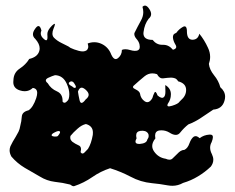

<svg xmlns="http://www.w3.org/2000/svg" viewBox="-20 -678 835 683"><path d="M229.5 -21.5Q202.6 -28.3 174.8 -31.2Q146.5 -34.7 122.1 -49.8Q95.2 -64.9 67.9 -81.1Q41 -97.2 20.5 -121.1Q14.2 -132.8 14.2 -143.1Q14.2 -150.4 17.1 -157.7Q24.9 -174.3 35.6 -190.9Q41 -199.7 45.9 -209.5Q50.3 -218.8 51.8 -229Q56.6 -246.6 57.6 -263.7Q59.1 -280.3 81.5 -285.6Q97.7 -295.9 108.9 -329.1Q112.3 -339.8 112.3 -347.2Q112.3 -363.3 96.7 -365.2Q84.5 -353.5 67.9 -353.5Q59.6 -353.5 50.8 -356.4Q27.3 -363.8 27.3 -385.7Q27.3 -389.2 27.8 -393.6Q28.8 -419.9 50.3 -434.1Q71.8 -448.2 84 -468.3Q113.3 -475.1 119.6 -496.1Q121.1 -501 121.1 -505.9Q121.1 -522 105.5 -539.6Q97.2 -546.9 97.2 -556.2Q97.2 -564.9 105 -575.7Q111.8 -585.4 116.7 -585.4Q123.5 -585.4 127.4 -569.3Q125 -564.5 125 -559.1Q125 -548.8 135.7 -539.6Q141.1 -534.7 144 -534.7Q148.9 -534.7 148.9 -545.9Q148.9 -549.8 148.4 -557.1Q148.4 -570.3 165 -586.9Q171.9 -593.3 174.3 -593.3Q175.8 -593.3 175.3 -591.3Q175.3 -587.4 169.9 -574.7Q166.5 -565.9 166.5 -558.6Q166.5 -549.3 172.4 -543.5Q183.1 -532.7 199.2 -524.9Q207.5 -521 215.8 -516.6Q224.6 -512.7 230.5 -507.8Q242.2 -502 260.3 -497.1Q278.3 -492.2 288.1 -499Q292 -502 293.5 -507.8Q294.9 -513.7 292 -523.4Q303.7 -527.8 315.4 -527.8Q329.1 -527.8 342.3 -521.5Q366.2 -509.8 376 -483.4Q383.3 -467.8 391.6 -467.8Q396 -467.8 400.4 -471.7Q413.6 -482.9 413.6 -500.5Q424.8 -505.4 442.9 -500Q460.9 -494.6 470.7 -499Q474.6 -501 476.6 -505.9Q478 -510.7 476.1 -520.5Q473.6 -530.8 464.8 -540.5Q456.5 -550.3 458 -560.1Q468.8 -582 481.4 -605Q489.7 -619.6 489.7 -634.8Q489.7 -644 486.8 -653.8Q491.2 -658.2 495.6 -658.2Q503.4 -658.2 511.7 -645Q517.6 -635.7 517.6 -627.9Q517.6 -618.7 508.8 -611.3Q494.1 -592.3 490.7 -564.5Q490.2 -562 490.2 -559.6Q490.2 -536.1 522.9 -536.1Q536.6 -518.6 557.1 -518.6Q558.1 -518.6 559.1 -518.6Q560.1 -518.6 561 -518.6Q580.6 -518.6 595.2 -501Q612.3 -505.4 604.5 -518.6Q596.7 -531.2 595.2 -543.5Q594.7 -548.8 596.7 -553.7Q599.1 -558.1 607.4 -561.5Q616.2 -574.2 630.9 -582.5Q645.5 -590.3 645 -563.5Q646 -536.6 665 -536.6Q684.6 -537.1 689 -558.1Q707 -536.1 719.7 -508.3Q727.5 -492.2 727.5 -475.6Q727.5 -463.4 723.1 -450.7Q725.1 -430.7 741.2 -410.6Q757.8 -390.6 763.7 -367.7Q780.8 -353 780.8 -334Q780.8 -326.7 778.3 -318.8Q770 -290.5 738.8 -288.1Q717.3 -273.9 695.8 -259.3Q674.3 -244.6 649.9 -235.4Q634.3 -223.1 621.1 -206.5Q614.3 -197.8 605 -198.2Q595.2 -198.2 582.5 -206.5Q569.3 -214.4 554.2 -214.4Q550.3 -214.4 546.9 -213.9Q531.7 -211.4 531.7 -195.3Q531.7 -190.9 532.7 -185.5Q521.5 -171.9 521.5 -158.7Q521.5 -148.9 527.8 -139.6Q543 -117.2 569.3 -113.3Q585.4 -106 593.8 -114.3Q602.5 -122.1 611.8 -131.8Q616.2 -136.7 622.1 -140.6Q627.9 -144.5 636.2 -145Q647.9 -150.9 653.8 -168Q660.2 -185.5 669.4 -191.9Q673.3 -194.3 678.7 -193.4Q683.6 -192.4 690.4 -186.5Q704.6 -197.8 725.1 -199.2Q725.1 -199.2 727.5 -199.2Q737.8 -199.2 737.3 -189.9Q737.3 -183.6 732.9 -172.4Q727.5 -163.1 727.5 -152.8Q727.5 -141.6 733.9 -129.4Q738.8 -119.1 738.8 -109.9Q738.8 -97.2 730 -85.4Q709 -65.4 684.6 -50.8Q659.7 -35.6 631.3 -27.3Q613.3 -17.1 593.3 -17.1Q585.4 -17.1 576.7 -18.6Q547.9 -23.9 520.5 -26.4Q480 -30.3 444.8 -49.3Q409.2 -67.9 371.6 -79.6Q337.4 -68.4 308.1 -47.9Q278.3 -27.3 244.6 -16.1Q243.7 -15.6 242.7 -15.6Q239.3 -15.6 236.3 -17.1Q232.9 -19 229.5 -21.5ZM293 -148.4Q304.7 -167 310.1 -198.2Q310.5 -202.6 310.5 -206.5Q310.5 -230 285.6 -236.8Q270.5 -233.4 255.9 -220.2Q240.7 -207 230.5 -194.3Q229 -186.5 231 -182.1Q233.4 -177.2 237.3 -173.8Q247.1 -166.5 259.3 -161.1Q272 -156.2 266.6 -136.7Q272.9 -127.4 280.8 -135.7Q289.1 -143.6 293 -148.4ZM185.5 -193.8Q191.9 -201.7 193.4 -205.6Q194.3 -209.5 192.4 -210.9Q187.5 -213.9 175.3 -207.5Q163.1 -201.7 163.6 -196.8Q163.6 -194.8 167.5 -193.4Q171.4 -191.9 180.7 -192.4Q182.1 -192.9 185.5 -193.8ZM623 -320.8Q642.1 -336.9 642.1 -357.9Q642.1 -381.3 613.8 -388.7Q608.9 -397 602.5 -399.4Q595.7 -401.9 588.4 -401.9Q575.2 -401.4 561 -399.4Q547.4 -397.5 538.6 -414.1Q529.8 -417 522 -417Q506.8 -417 493.7 -406.2Q473.6 -389.6 457 -374.5Q447.3 -366.7 461.9 -360.4Q476.1 -353.5 478 -345.2Q480.5 -327.1 495.1 -317.4Q499.5 -314.5 503.9 -314.5Q513.7 -314.5 522 -329.1Q524.9 -339.8 529.3 -348.1Q533.7 -356.9 540.5 -338.4Q547.9 -332 553.2 -330.6Q558.1 -329.1 561 -331.1Q568.4 -335.4 568.4 -351.1Q568.4 -366.7 567.9 -375.5Q586.9 -364.3 587.9 -344.7Q587.9 -343.3 587.9 -341.8Q587.9 -324.2 577.1 -309.1Q570.3 -294.9 592.3 -301.8Q614.3 -308.6 618.7 -316.4Q620.1 -317.9 623 -320.8ZM503.9 -181.2Q508.8 -188 508.8 -193.8Q509.3 -199.2 506.8 -203.1Q499 -215.3 479 -212.4Q464.4 -210 464.4 -196.3Q464.4 -191.9 465.8 -186Q461.9 -178.7 461.9 -174.3Q461.9 -166 474.6 -166Q476.1 -166 477.5 -166Q501.5 -168 503.9 -181.2ZM224.1 -325.2Q226.6 -333.5 226.6 -342.8Q226.6 -359.9 217.8 -379.4Q204.6 -409.7 175.8 -410.6Q166.5 -408.2 150.9 -400.9Q135.7 -393.1 149.9 -381.8Q161.1 -362.3 182.6 -353Q202.6 -344.2 202.6 -319.8Q202.6 -319.8 202.6 -316.4Q208 -309.6 214.8 -314.5Q221.7 -319.8 224.1 -325.2ZM284.7 -324.2Q295.4 -332.5 295.4 -340.8Q295.4 -349.1 285.2 -358.4Q276.4 -366.2 270.5 -366.2Q262.2 -366.2 257.3 -352.1Q258.8 -340.3 263.2 -320.8Q265.6 -312 270 -312Q275.9 -312 284.7 -324.2ZM247.1 -376.5Q238.8 -393.1 228.5 -386.7Q217.8 -379.9 237.3 -370.1Q243.7 -363.8 248 -365.7Q252.4 -367.7 247.1 -376.5Z"/></svg>

Font: Brazier Flame
Style: Regular
Weight: 400
Designer: Walter E Stewart
Version: 0.1